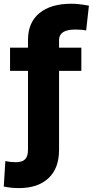

<svg xmlns="http://www.w3.org/2000/svg" viewBox="-37 -780 490 1014"><path d="M63.5 213.4Q20.5 213.4 -17.1 205.1L-8.8 70.8Q20.5 76.7 45.9 76.7Q80.6 76.7 95.7 61Q110.8 45.4 110.8 11.7V-405.8H16.1V-528.3H110.8V-568.8Q110.8 -661.1 171.1 -710.7Q231.4 -760.3 340.3 -760.3Q377.9 -760.3 432.6 -750L418 -619.1Q395.5 -624 360.8 -624Q274.9 -624 274.9 -568.8V-528.3H392.6V-405.8H274.9V11.7Q274.9 108.9 219 161.1Q163.1 213.4 63.5 213.4Z"/></svg>

Font: Bert Sans Black
Style: Regular
Weight: 900
Designer: Christian Robertson, Adam Twardoch, & Cristiano Sobral
Foundry: Google
Version: Version 12.135;January 10, 2020;FontCreator 12.0.0.2547 64-b